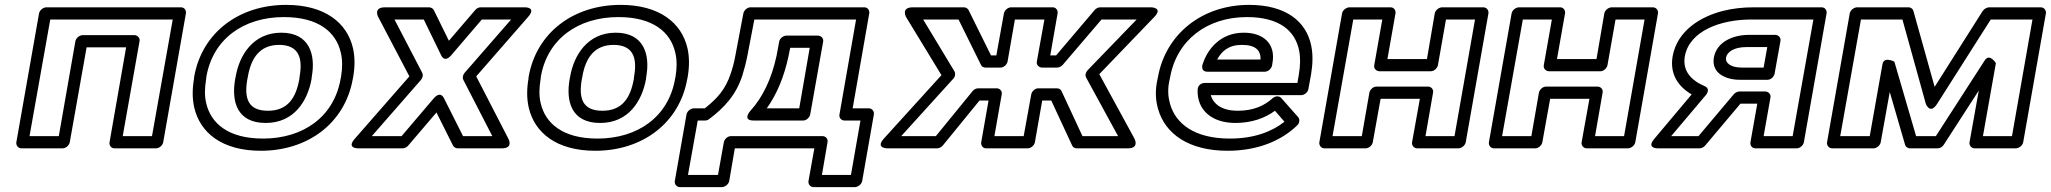

<svg xmlns="http://www.w3.org/2000/svg" viewBox="-20 -583 8406 787"><path d="M603 -25H483L552 -414C555 -429 542 -439 531 -439H319C304 -439 291 -425 289 -414L221 -25H101L186 -503H688ZM620 25C631 25 646 15 649 0L742 -528C744 -539 737 -553 722 -553H170C159 -553 143 -543 140 -528L47 0C45 11 53 25 68 25H237C248 25 263 15 266 0L335 -389H497L429 0C427 11 434 25 449 25Z M1144 -513C1286 -513 1358 -451 1377 -367C1384 -338 1384 -305 1378 -269L1376 -259C1349 -105 1224 -15 1058 -15C916 -15 844 -77 825 -161C818 -190 819 -223 825 -259L826 -269C853 -423 978 -513 1144 -513ZM1426 -259 1428 -269C1435 -311 1435 -349 1427 -385C1403 -490 1311 -563 1153 -563C959 -563 808 -449 776 -269L775 -259C768 -217 768 -179 776 -143C800 -38 891 35 1049 35C1243 35 1394 -79 1426 -259ZM1258 -269C1274 -357 1250 -449 1133 -449C1017 -449 961 -356 946 -269L944 -259C928 -169 950 -79 1069 -79C1186 -79 1241 -170 1257 -259ZM1208 -269 1207 -259C1193 -181 1159 -129 1078 -129C996 -129 980 -181 994 -259L996 -269C1009 -345 1045 -399 1124 -399C1204 -399 1222 -346 1208 -269Z M1830 -357 1955 -503H2075L1884 -284C1877 -275 1875 -264 1879 -256L1998 -25H1878L1800 -180C1800 -180 1787 -213 1758 -180L1626 -25H1504L1706 -256C1713 -265 1715 -276 1711 -284L1597 -503H1717L1788 -357C1788 -357 1801 -323 1830 -357ZM1820 -416 1758 -542C1755 -548 1747 -553 1739 -553H1558C1509 -553 1530 -514 1530 -514L1658 -270L1434 -14C1399 26 1448 25 1448 25H1630C1638 25 1647 21 1653 14L1769 -122L1837 14C1840 20 1848 25 1856 25H2037C2086 25 2064 -14 2064 -14L1932 -270L2145 -514C2180 -554 2132 -553 2132 -553H1950C1942 -553 1934 -549 1928 -542Z M2515 -513C2657 -513 2729 -451 2748 -367C2755 -338 2755 -305 2749 -269L2747 -259C2720 -105 2595 -15 2429 -15C2287 -15 2215 -77 2196 -161C2189 -190 2190 -223 2196 -259L2197 -269C2224 -423 2349 -513 2515 -513ZM2797 -259 2799 -269C2806 -311 2806 -349 2798 -385C2774 -490 2682 -563 2524 -563C2330 -563 2179 -449 2147 -269L2146 -259C2139 -217 2139 -179 2147 -143C2171 -38 2262 35 2420 35C2614 35 2765 -79 2797 -259ZM2629 -269C2645 -357 2621 -449 2504 -449C2388 -449 2332 -356 2317 -269L2315 -259C2299 -169 2321 -79 2440 -79C2557 -79 2612 -170 2628 -259ZM2579 -269 2578 -259C2564 -181 2530 -129 2449 -129C2367 -129 2351 -181 2365 -259L2367 -269C2380 -345 2416 -399 2495 -399C2575 -399 2593 -346 2579 -269Z M2887 -95C2948 -141 2997 -193 3023 -274C3030 -297 3037 -322 3043 -352L3072 -503H3489L3421 -114C3418 -99 3430 -89 3441 -89H3507L3468 134H3349L3372 0C3375 -15 3363 -25 3352 -25H2976C2961 -25 2949 -11 2947 0L2923 134H2800L2840 -89H2870C2876 -89 2882 -91 2887 -95ZM2869 -139H2824C2813 -139 2797 -129 2794 -114L2746 159C2744 170 2752 184 2767 184H2939C2950 184 2966 174 2969 159L2992 25H3318L3294 159C3292 170 3300 184 3315 184H3484C3495 184 3511 174 3514 159L3562 -114C3564 -125 3556 -139 3541 -139H3475L3543 -528C3545 -539 3538 -553 3523 -553H3056C3044 -553 3030 -542 3027 -528L2994 -354C2989 -326 2982 -301 2975 -281C2954 -217 2920 -179 2869 -139ZM3212 -352 3219 -387H3299L3256 -139H3123C3165 -198 3194 -269 3212 -352ZM3163 -354C3142 -258 3106 -184 3056 -129C3056 -129 3020 -89 3069 -89H3272C3287 -89 3299 -103 3301 -114L3354 -412C3357 -427 3344 -437 3333 -437H3204C3190 -437 3176 -425 3174 -413Z M4312 -221H4236C4221 -221 4209 -207 4207 -196L4176 -25H4056L4086 -196C4089 -211 4077 -221 4066 -221H3990C3981 -221 3973 -217 3967 -210L3816 -25H3674L3888 -261C3896 -270 3897 -282 3892 -291L3764 -503H3909L4001 -317C4004 -310 4011 -306 4019 -306H4081C4096 -306 4108 -320 4110 -331L4140 -503H4261L4230 -331C4227 -316 4240 -306 4251 -306H4313C4321 -306 4331 -311 4336 -317L4495 -503H4639L4438 -295C4430 -286 4427 -274 4432 -265L4563 -25H4417L4331 -210C4328 -217 4320 -221 4312 -221ZM4289 -171 4375 14C4378 21 4385 25 4394 25H4603C4652 25 4630 -15 4630 -15L4486 -279L4711 -513C4749 -552 4699 -553 4699 -553H4490C4482 -553 4473 -549 4467 -542L4309 -356H4285L4315 -528C4317 -539 4310 -553 4295 -553H4124C4113 -553 4098 -543 4095 -528L4064 -356H4042L3950 -542C3947 -548 3939 -553 3931 -553H3721C3672 -553 3694 -513 3694 -513L3839 -275L3603 -15C3567 25 3617 25 3617 25H3821C3829 25 3838 21 3844 14L3995 -171H4032L4002 0C4000 11 4007 25 4022 25H4193C4204 25 4219 15 4222 0L4252 -171Z M5091 -513C5225 -513 5289 -456 5305 -376C5311 -347 5310 -315 5304 -278L5298 -243H4918C4908 -243 4890 -237 4889 -215C4886 -132 4947 -79 5044 -79C5109 -79 5164 -98 5206 -129L5245 -84C5193 -43 5120 -15 5021 -15C4876 -15 4799 -76 4776 -157C4768 -185 4766 -214 4772 -246L4776 -265C4803 -418 4927 -513 5091 -513ZM4943 -193H5314C5325 -193 5340 -203 5343 -218L5354 -278C5361 -320 5362 -359 5355 -394C5335 -496 5250 -563 5100 -563C4907 -563 4757 -443 4726 -265L4722 -246C4715 -207 4717 -170 4727 -136C4756 -34 4853 35 5012 35C5135 35 5232 -6 5297 -69C5307 -78 5309 -94 5301 -103L5232 -181C5223 -191 5207 -190 5196 -180C5163 -150 5118 -129 5053 -129C4992 -129 4954 -154 4943 -193ZM5196 -326C5209 -402 5161 -449 5078 -449C4985 -449 4930 -385 4909 -318C4906 -308 4906 -289 4929 -289H5164C5179 -289 5192 -303 5194 -314ZM5147 -339H4969C4988 -374 5017 -399 5070 -399C5128 -399 5148 -376 5147 -339Z M5942 -25H5823L5854 -203C5857 -218 5845 -228 5834 -228H5622C5607 -228 5595 -214 5593 -203L5562 -25H5442L5527 -503H5646L5613 -316C5610 -301 5623 -291 5634 -291H5845C5860 -291 5872 -305 5874 -316L5907 -503H6026ZM5958 25C5969 25 5985 15 5988 0L6081 -528C6083 -539 6075 -553 6060 -553H5891C5880 -553 5864 -543 5861 -528L5829 -341H5667L5700 -528C5702 -539 5695 -553 5680 -553H5511C5500 -553 5484 -543 5481 -528L5388 0C5386 11 5394 25 5409 25H5578C5589 25 5604 15 5607 0L5639 -178H5800L5768 0C5766 11 5774 25 5789 25Z M6637 -25H6518L6549 -203C6552 -218 6540 -228 6529 -228H6317C6302 -228 6290 -214 6288 -203L6257 -25H6137L6222 -503H6341L6308 -316C6305 -301 6318 -291 6329 -291H6540C6555 -291 6567 -305 6569 -316L6602 -503H6721ZM6653 25C6664 25 6680 15 6683 0L6776 -528C6778 -539 6770 -553 6755 -553H6586C6575 -553 6559 -543 6556 -528L6524 -341H6362L6395 -528C6397 -539 6390 -553 6375 -553H6206C6195 -553 6179 -543 6176 -528L6083 0C6081 11 6089 25 6104 25H6273C6284 25 6299 15 6302 0L6334 -178H6495L6463 0C6461 11 6469 25 6484 25Z M7158 -503H7413L7328 -25H7209L7237 -183C7240 -198 7227 -208 7216 -208H7110C7102 -208 7092 -203 7087 -197L6942 -25H6830L6972 -193C6976 -198 6992 -219 6967 -230C6911 -254 6876 -293 6886 -352C6905 -457 7033 -503 7158 -503ZM6914 -196 6761 -14C6727 26 6775 25 6775 25H6946C6954 25 6963 21 6969 14L7114 -158H7183L7155 0C7153 11 7160 25 7175 25H7345C7356 25 7371 15 7374 0L7467 -528C7469 -539 7462 -553 7447 -553H7167C7123 -553 7082 -548 7045 -539C6952 -516 6855 -458 6836 -352C6823 -277 6862 -226 6914 -196ZM7005 -347C6994 -282 7055 -256 7111 -256H7225C7240 -256 7252 -270 7254 -281L7278 -415C7281 -430 7268 -440 7257 -440H7147C7088 -440 7017 -414 7005 -347ZM7055 -347C7059 -369 7086 -390 7138 -390H7224L7209 -306H7120C7071 -306 7051 -327 7055 -347Z M7920 -157 8140 -503H8311L8227 -25H8108L8161 -324C8161 -324 8135 -367 8115 -335L7915 -25H7834L7745 -330C7745 -330 7702 -354 7696 -319L7644 -25H7523L7608 -503H7778L7874 -157C7874 -157 7891 -112 7920 -157ZM7910 -227 7823 -538C7821 -546 7813 -553 7803 -553H7592C7581 -553 7565 -543 7562 -528L7469 0C7467 11 7475 25 7490 25H7660C7671 25 7686 15 7689 0L7726 -206L7789 11C7791 18 7799 25 7809 25H7922C7932 25 7941 20 7947 11L8091 -212L8053 0C8051 11 8059 25 8074 25H8243C8254 25 8270 15 8273 0L8366 -528C8368 -539 8360 -553 8345 -553H8133C8125 -553 8113 -547 8107 -538Z"/></svg>

Font: Asimov
Style: XWidOuIt
Weight: 500
Designer: Google
Version: Version 2.000980; 2014